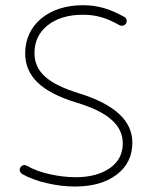

<svg xmlns="http://www.w3.org/2000/svg" viewBox="-20 -695 588 726"><path d="M456.5 -606.4C461.9 -614.7 458.5 -626.5 450.2 -630.9C393.6 -662.6 348.1 -675.3 293 -675.3C164.1 -675.3 75.2 -601.1 75.2 -494.1C75.2 -406.2 136.2 -347.7 269 -307.1C388.2 -271.5 444.3 -222.2 444.3 -152.3C444.3 -113.8 428.2 -82.5 396 -59.6C363.3 -36.6 319.8 -24.9 265.1 -24.9C234.4 -24.9 202.1 -28.8 168.9 -36.1C135.3 -43.5 106 -54.2 81.1 -68.4C72.8 -73.7 62 -70.3 56.6 -61C52.2 -53.2 55.2 -42.5 63.5 -37.1C91.3 -21.5 123.5 -9.8 159.2 -2C194.8 6.3 229.5 10.3 263.7 10.3C329.6 10.3 382.3 -4.9 421.9 -35.2C460.9 -64.9 480.5 -105.5 480.5 -155.8C480.5 -238.3 413.6 -300.3 279.8 -341.8C160.6 -378.4 110.4 -423.8 110.4 -494.6C110.4 -538.1 127 -572.8 160.6 -599.6C194.3 -626 238.3 -639.2 293.5 -639.2C342.3 -639.2 381.3 -628.4 432.1 -599.6C440.4 -595.2 452.1 -598.1 456.5 -606.4Z"/></svg>

Font: Mikhak ExtraLight
Style: Regular
Weight: 200
Designer: Amin Abedi
Version: Version 3.2